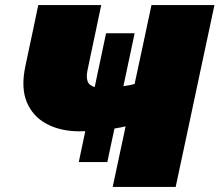

<svg xmlns="http://www.w3.org/2000/svg" viewBox="-20 -733 861 753"><path d="M289 -97.5Q295.5 -129 302 -159.2Q308.5 -189.5 314.5 -218.5Q302.5 -218 291.5 -218Q218 -218 163.5 -246.8Q109 -275.5 85.2 -332.2Q61.5 -389 79.5 -473.5Q82 -486 84.2 -496Q86.5 -506 89 -518.5Q101.5 -577 111 -622Q120.5 -667 130 -713H377Q363.5 -649 353 -599Q342.5 -549 331.5 -497.5L322.5 -454Q318 -431 323.5 -414.5Q329 -398 351.5 -391.5L358 -423Q366.5 -464 376.2 -509.2Q386 -554.5 396 -602.5H508Q498 -554.5 488.2 -509Q478.5 -463.5 470 -423.5L464 -395Q478 -397 489.5 -399.2Q501 -401.5 508 -404L523 -474Q538 -544.5 549.8 -599Q561.5 -653.5 574 -713H821Q808.5 -654 796.8 -599.5Q785 -545 770 -474L718 -229.5Q703 -159.5 692 -107.8Q681 -56 669 0H422Q432.5 -49 443 -98.5Q453.5 -148 467 -211L472.5 -237.5Q454 -233 429 -229Q422.5 -198 415.2 -165Q408 -132 401 -97.5Z"/></svg>

Font: Commissioner Black
Style: Italic
Weight: 900
Italic angle: -12°
Designer: Kostas Bartsokas
Foundry: Kostas Bartsokas
Version: Version 1.000; ttfautohint (v1.8.3)